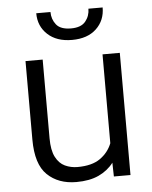

<svg xmlns="http://www.w3.org/2000/svg" viewBox="-53 -773 656 827"><g transform="rotate(-5 275.0 -359.5)"><path d="M406.7 0 405.3 -59.6Q380.4 -26.9 340.8 -8.5Q301.3 9.8 244.1 9.8Q166.5 9.8 118.7 -36.1Q70.8 -82 70.8 -189V-528.3H145V-188Q145 -136.2 160.2 -106.9Q175.3 -77.6 200.4 -65.9Q225.6 -54.2 254.4 -54.2Q316.9 -54.2 352.5 -79.3Q388.2 -104.5 403.8 -144V-528.3H478.5V0ZM360.4 -729.5H421.9Q421.9 -673.3 383.8 -637.5Q345.7 -601.6 278.8 -601.6Q212.4 -601.6 173.6 -637.5Q134.8 -673.3 134.8 -729.5H196.3Q196.3 -698.2 214.8 -674.8Q233.4 -651.4 278.8 -651.4Q322.3 -651.4 341.3 -674.8Q360.4 -698.2 360.4 -729.5Z"/></g></svg>

Font: Vazirmatn FD Light
Style: Regular
Weight: 300
Designer: Saber Rastikerdar
Foundry: Saber Rastikerdar
Version: Version 33.003